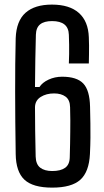

<svg xmlns="http://www.w3.org/2000/svg" viewBox="-20 -828 464 856"><path d="M212.5 8.5Q126.5 8.5 88.8 -27Q51 -62.5 50 -141.5Q49 -214.5 48.2 -283.8Q47.5 -353 47.5 -418Q47.5 -483 48 -543.2Q48.5 -603.5 50 -658Q53 -735 94 -771.2Q135 -807.5 211.5 -807.5Q290 -807.5 331.8 -770.2Q373.5 -733 376 -662Q377 -643.5 377 -624.8Q377 -606 376.8 -586Q376.5 -566 376 -545H287Q288 -566 288.2 -586.8Q288.5 -607.5 288.2 -629Q288 -650.5 287 -673Q286 -704 267.2 -719Q248.5 -734 212 -734Q177 -734 159 -719.5Q141 -705 140 -673.5Q138.5 -623 137.5 -564.2Q136.5 -505.5 136 -440H156Q168.5 -460 196.5 -473Q224.5 -486 257 -486Q322.5 -486 351.2 -455.8Q380 -425.5 381.5 -352Q382.5 -309 383 -277.2Q383.5 -245.5 383.2 -214.5Q383 -183.5 381 -141.5Q377 -61.5 338 -26.5Q299 8.5 212.5 8.5ZM213 -65.5Q250.5 -65.5 270.5 -80Q290.5 -94.5 291 -127Q292 -161 292.5 -187.8Q293 -214.5 293.2 -239Q293.5 -263.5 293.5 -289.8Q293.5 -316 292.5 -349.5Q292 -382.5 272.5 -397Q253 -411.5 221 -411.5Q186.5 -411.5 161.8 -396Q137 -380.5 136 -351Q136 -299 136.8 -243.5Q137.5 -188 139 -130Q140 -95.5 159.2 -80.5Q178.5 -65.5 213 -65.5Z"/></svg>

Font: Big Shoulders Text Thin Medium
Style: Regular
Weight: 500
Version: Version 2.002